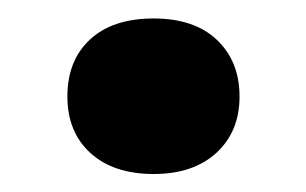

<svg xmlns="http://www.w3.org/2000/svg" viewBox="-20 -384 332 208"><path d="M146.5 -195.5Q103 -195.5 78 -218.2Q53 -241 53 -279.5Q53 -318.5 77.5 -341.2Q102 -364 146.5 -364Q190.5 -364 215 -340.8Q239.5 -317.5 239.5 -279.5Q239.5 -241.5 214.5 -218.5Q189.5 -195.5 146.5 -195.5Z"/></svg>

Font: Encode Sans Exp SmBold
Style: Regular
Weight: 600
Width: 7
Designer: Multiple Designers
Foundry: Impallari Type
Version: Version 3.002; ttfautohint (v1.8.3) -l 8 -r 50 -G 200 -x 14 